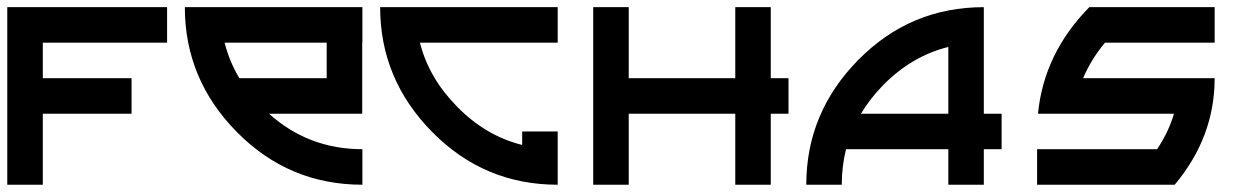

<svg xmlns="http://www.w3.org/2000/svg" viewBox="-20 -508 3458 528"><path d="M439.5 -488.3V-390.6H97.7V-293H341.8V-195.3H97.7V0H0V-488.3Z M976.1 -195.3V-390.6H976.6V-488.3H488.3Q488.3 -290 631.3 -145Q774.4 0 976.6 0V-97.7Q828.6 -97.7 719.7 -195.3ZM878.4 -390.6V-293H638.2Q610.8 -338.9 597.7 -390.6Z M1416 -109.4V-146.5H1513.7V0Q1311.5 0 1168.5 -145Q1025.4 -290 1025.4 -488.3H1513.7V-390.6H1134.8Q1159.7 -292.5 1237.8 -213.9Q1315.9 -134.3 1416 -109.4Z M1709 -195.3V0H1611.3V-488.3H1709V-293H2002V-488.3H2099.6V-293H2148.4V-195.3H2099.6V0H2002V-195.3Z M2587.9 -378.9Q2487.8 -354 2409.7 -274.9Q2372.6 -237.3 2347.7 -195.3H2587.9ZM2306.6 -97.7Q2294.9 -51.3 2294.9 0H2197.3Q2197.3 -198.2 2340.3 -343.3Q2483.4 -488.3 2685.5 -488.3V-195.3H2734.4V-97.7H2685.5V0H2587.9V-97.7Z M2832 0V-97.7H3162.1Q3193.4 -144.5 3208.5 -195.3H2834.5Q2850.6 -361.3 2975.6 -488.3H3320.3V-390.6H3018.6Q2980.5 -344.7 2958.5 -293H3320.3Q3320.3 -130.9 3210.4 0Z"/></svg>

Font: Arounder
Style: Regular
Weight: 400
Designer: Maxim Raikov
Foundry: Maxim Raikov
Version: Version 1.00 March 23, 2021, initial release